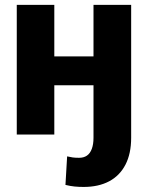

<svg xmlns="http://www.w3.org/2000/svg" viewBox="-20 -548 603 782"><path d="M48.3 -528.3H201.2V-318.4H360.8V-528.3H514.2V13.2Q514.2 77.6 491 122.6Q467.8 167.5 424.6 190.4Q381.3 213.4 320.8 213.4Q301.3 213.4 283.9 211.7Q266.6 210 246.6 205.1L253.4 88.9Q265.6 91.8 276.4 93.3Q287.1 94.7 302.2 94.7Q321.3 94.7 334.2 85.7Q347.2 76.7 354 58.1Q360.8 39.6 360.8 13.2V-200.7H201.2V0H48.3Z"/></svg>

Font: Roboto ExtraBold
Style: Regular
Weight: 800
Designer: Christian Robertson
Foundry: Google
Version: Version 3.009; 2024